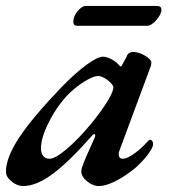

<svg xmlns="http://www.w3.org/2000/svg" viewBox="-38 -613 583 647"><path d="M-18 -34Q-18 -82 27 -150Q72 -218 171 -321Q217 -368 254 -395Q291 -422 309 -422Q319 -422 332.5 -416Q346 -410 358 -399Q367 -389 368 -389Q370 -389 371 -390Q372 -391 374 -395Q379 -405 384.5 -414.5Q390 -424 390 -426Q392 -431 397.5 -434.5Q403 -438 410 -438Q429 -438 450.5 -425.5Q472 -413 472 -402Q472 -393 469 -387L365 -107Q362 -100 362 -93Q362 -78 376 -78Q390 -78 414.5 -95.5Q439 -113 461 -138Q465 -142 467 -142Q472 -142 475 -138Q478 -134 478 -127Q478 -116 460.5 -92.5Q443 -69 418 -47Q384 -19 351 -2.5Q318 14 295 14Q275 14 255.5 -2Q236 -18 236 -35Q236 -45 242 -58Q241 -61 281 -149Q283 -155 283 -156Q283 -160 280.5 -161Q278 -162 275 -159Q194 -67 139 -26.5Q84 14 40 14Q20 14 1 -1.5Q-18 -17 -18 -34ZM270 -197Q304 -239 324 -271.5Q344 -304 344 -319Q344 -327 326 -342Q306 -357 293 -357Q277 -357 248.5 -339.5Q220 -322 195 -298Q157 -260 128.5 -205Q100 -150 100 -113Q100 -97 107.5 -87.5Q115 -78 129 -78Q148 -78 187 -111Q226 -144 270 -197ZM209 -540Q209 -558 223.5 -575.5Q238 -593 252 -593H489Q506 -593 506 -581Q506 -565 489 -545.5Q472 -526 457 -526H222Q209 -526 209 -540Z"/></svg>

Font: EB Garamond SemiBold
Style: Italic
Weight: 600
Italic angle: -17.2°
Designer: Georg Duffner and Octavio Pardo
Foundry: Georg Duffner
Version: Version 1.000